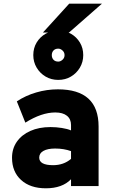

<svg xmlns="http://www.w3.org/2000/svg" viewBox="-20 -1006 618 1038"><path d="M228 12Q143.5 12 94.2 -32.8Q45 -77.5 45 -153Q45 -202.5 71.2 -240Q97.5 -277.5 144.2 -298.2Q191 -319 253 -319Q284 -319 314.2 -314.2Q344.5 -309.5 364 -301V-330Q364 -362.5 341.8 -380.2Q319.5 -398 279 -398Q204.5 -398 117 -343L71 -458Q118.5 -489.5 175.8 -506.2Q233 -523 293 -523Q513 -523 513 -322V0H364V-37Q316.5 12 228 12ZM267 -113Q324 -113 364 -147V-189Q325 -203 278 -203Q237.5 -203 214.8 -190.2Q192 -177.5 192 -154Q192 -113 267 -113ZM295 -574Q257 -574 226.5 -592Q196 -610 178 -640.5Q160 -671 160 -708Q160 -746 178 -776Q196 -806 226.5 -823.5Q257 -841 295 -841Q333 -841 363.5 -823.5Q394 -806 412 -776Q430 -746 430 -708Q430 -671 412 -640.5Q394 -610 363.5 -592Q333 -574 295 -574ZM295 -673Q307 -673 318 -683Q329 -693 329 -708Q329 -723 318 -733Q307 -743 295 -743Q278.5 -743 269.2 -733Q260 -723 260 -708Q260 -693 269.2 -683Q278.5 -673 295 -673ZM212 -830 354 -986H531L353 -830Z"/></svg>

Font: Overpass Black
Style: Regular
Weight: 900
Designer: Delve Withrington, Dave Bailey, Thomas Jockin
Foundry: Delve Fonts LLC
Version: Version 4.000; ttfautohint (v1.8.3)